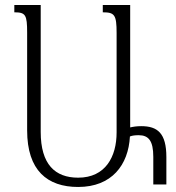

<svg xmlns="http://www.w3.org/2000/svg" viewBox="-20 -734 702 764"><path d="M389 -714V-685C436 -685 444 -675 444 -603V-207C444 -111 400 -27 291 -27C199 -27 142 -80 142 -209V-714H37V-685C82 -685 88 -675 88 -604V-215C88 -56 168 10 291 10C425 10 491 -78 497 -191C507 -195 519 -196 532 -196C571 -196 590 -174 590 -110V0H642V-109C642 -204 607 -232 542 -232C525 -232 511 -230 498 -227V-714Z"/></svg>

Font: Noto Serif Armenian Condensed Light
Style: Regular
Weight: 300
Width: 3
Designer: Monotype Design Team
Foundry: Monotype Imaging Inc.
Version: Version 2.008